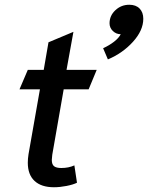

<svg xmlns="http://www.w3.org/2000/svg" viewBox="-20 -779 623 808"><path d="M97 -94Q97 -111 100 -130L148 -403H62L97 -485H164L184 -601L289 -645L260 -485H387L353 -403H248L200 -128Q198 -112 198 -106Q198 -87 207.5 -79.5Q217 -72 238 -72Q269 -72 293 -83L304 -10Q288 -2 260 3.5Q232 9 207 9Q154 9 125.5 -17.5Q97 -44 97 -94ZM414 -576Q440 -588 460 -603.5Q480 -619 488 -635Q469 -635 455 -648.5Q441 -662 441 -681Q441 -713 465.5 -736Q490 -759 524 -759Q552 -759 567.5 -743Q583 -727 583 -700Q583 -651 539.5 -603Q496 -555 434 -529Z"/></svg>

Font: Niramit Medium
Style: Italic
Weight: 500
Italic angle: -10°
Designer: Katatrad Aksorn Co.,Ltd.
Foundry: Cadson Demak Co.,Ltd.
Version: Version 1.000; ttfautohint (v1.6)